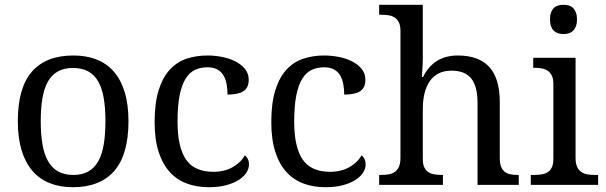

<svg xmlns="http://www.w3.org/2000/svg" viewBox="-20 -780 2556 810"><path d="M522 -269Q522 -127.9 462.2 -59.1Q402.3 9.8 287.1 9.8Q232.9 9.8 189.9 -7.3Q147 -24.4 116.9 -59.1Q86.9 -93.8 71 -146.2Q55.2 -198.7 55.2 -269Q55.2 -409.2 114.5 -477.5Q173.8 -545.9 290 -545.9Q344.2 -545.9 387.2 -529.1Q430.2 -512.2 460.2 -477.8Q490.2 -443.4 506.1 -391.4Q522 -339.4 522 -269ZM151.9 -269Q151.9 -213.4 159.2 -170.9Q166.5 -128.4 182.9 -99.9Q199.2 -71.3 225.3 -56.6Q251.5 -42 289.1 -42Q326.7 -42 352.5 -56.6Q378.4 -71.3 394.5 -99.9Q410.6 -128.4 417.7 -170.9Q424.8 -213.4 424.8 -269Q424.8 -324.7 417.5 -366.7Q410.2 -408.7 394 -436.8Q377.9 -464.8 351.8 -479Q325.7 -493.2 288.1 -493.2Q250.5 -493.2 224.6 -479Q198.7 -464.8 182.6 -436.8Q166.5 -408.7 159.2 -366.7Q151.9 -324.7 151.9 -269Z M860.4 9.8Q810.5 9.8 768.6 -5.6Q726.6 -21 696.3 -54.2Q666 -87.4 649.2 -139.4Q632.3 -191.4 632.3 -265.1Q632.3 -345.2 649.2 -399.2Q666 -453.1 696 -485.8Q726.1 -518.6 766.8 -532.2Q807.6 -545.9 855 -545.9Q886.2 -545.9 917.2 -539.8Q948.2 -533.7 973.1 -521Q998 -508.3 1013.7 -489Q1029.3 -469.7 1029.3 -443.8Q1029.3 -409.2 1006.8 -395Q984.4 -380.9 939.9 -380.9Q939.9 -404.3 936 -425.3Q932.1 -446.3 922.6 -462.2Q913.1 -478 896.7 -487.1Q880.4 -496.1 855 -496.1Q826.2 -496.1 803 -485.4Q779.8 -474.6 763.2 -448.2Q746.6 -421.9 737.8 -377.4Q729 -333 729 -266.1Q729 -159.7 764.4 -107.4Q799.8 -55.2 880.4 -55.2Q926.8 -55.2 961.4 -74.7Q996.1 -94.2 1013.2 -125Q1020.5 -119.1 1025.4 -109.4Q1030.3 -99.6 1030.3 -85.9Q1030.3 -68.8 1019.5 -51.8Q1008.8 -34.7 987.5 -21Q966.3 -7.3 934.6 1.2Q902.8 9.8 860.4 9.8Z M1352.5 9.8Q1302.7 9.8 1260.7 -5.6Q1218.8 -21 1188.5 -54.2Q1158.2 -87.4 1141.4 -139.4Q1124.5 -191.4 1124.5 -265.1Q1124.5 -345.2 1141.4 -399.2Q1158.2 -453.1 1188.2 -485.8Q1218.3 -518.6 1259 -532.2Q1299.8 -545.9 1347.2 -545.9Q1378.4 -545.9 1409.4 -539.8Q1440.4 -533.7 1465.3 -521Q1490.2 -508.3 1505.9 -489Q1521.5 -469.7 1521.5 -443.8Q1521.5 -409.2 1499 -395Q1476.6 -380.9 1432.1 -380.9Q1432.1 -404.3 1428.2 -425.3Q1424.3 -446.3 1414.8 -462.2Q1405.3 -478 1388.9 -487.1Q1372.6 -496.1 1347.2 -496.1Q1318.4 -496.1 1295.2 -485.4Q1272 -474.6 1255.4 -448.2Q1238.8 -421.9 1230 -377.4Q1221.2 -333 1221.2 -266.1Q1221.2 -159.7 1256.6 -107.4Q1292 -55.2 1372.6 -55.2Q1418.9 -55.2 1453.6 -74.7Q1488.3 -94.2 1505.4 -125Q1512.7 -119.1 1517.6 -109.4Q1522.5 -99.6 1522.5 -85.9Q1522.5 -68.8 1511.7 -51.8Q1501 -34.7 1479.7 -21Q1458.5 -7.3 1426.8 1.2Q1395 9.8 1352.5 9.8Z M1848.6 -42V0H1579.6V-42H1587.4Q1604.5 -42 1619.4 -44.4Q1634.3 -46.9 1645.3 -54.4Q1656.2 -62 1662.8 -76.2Q1669.4 -90.3 1669.4 -113.8V-649.9Q1669.4 -671.9 1662.8 -685.3Q1656.2 -698.7 1645 -706.1Q1633.8 -713.4 1618.9 -715.6Q1604 -717.8 1587.4 -717.8H1579.6V-759.8H1763.7V-540Q1763.7 -526.4 1763.2 -511.5Q1762.7 -496.6 1761.7 -483.9Q1760.7 -469.2 1759.8 -455.1H1764.6Q1809.6 -545.9 1911.6 -545.9Q1954.1 -545.9 1987.1 -534.4Q2020 -522.9 2042.5 -499.3Q2064.9 -475.6 2076.7 -438.5Q2088.4 -401.4 2088.4 -350.1V-113.8Q2088.4 -90.3 2094.2 -76.2Q2100.1 -62 2110.4 -54.4Q2120.6 -46.9 2134.8 -44.4Q2148.9 -42 2165.5 -42H2168.5V0H1994.6V-345.2Q1994.6 -377.9 1988.8 -403.3Q1982.9 -428.7 1970 -446.3Q1957 -463.9 1936 -472.9Q1915 -481.9 1884.8 -481.9Q1853.5 -481.9 1830.8 -470.5Q1808.1 -459 1793.2 -437.7Q1778.3 -416.5 1771 -386.5Q1763.7 -356.4 1763.7 -319.8V-108.9Q1763.7 -86.9 1770.3 -73.5Q1776.9 -60.1 1788.1 -53.2Q1799.3 -46.4 1814.2 -44.2Q1829.1 -42 1845.7 -42Z M2232.4 -42Q2249 -42 2263.9 -44.2Q2278.8 -46.4 2290 -53.2Q2301.3 -60.1 2307.9 -73.5Q2314.5 -86.9 2314.5 -108.9V-425.8Q2314.5 -447.8 2307.9 -461.2Q2301.3 -474.6 2290 -481.9Q2278.8 -489.3 2263.9 -491.7Q2249 -494.1 2232.4 -494.1H2229.5V-536.1H2408.2V-113.8Q2408.2 -90.3 2414.8 -76.2Q2421.4 -62 2432.4 -54.4Q2443.4 -46.9 2458.5 -44.4Q2473.6 -42 2490.2 -42H2503.4V0H2219.2V-42ZM2300.3 -698.2Q2300.3 -715.8 2304.7 -727.5Q2309.1 -739.3 2316.9 -746.6Q2324.7 -753.9 2335 -756.8Q2345.2 -759.8 2357.4 -759.8Q2369.1 -759.8 2379.4 -756.8Q2389.6 -753.9 2397.2 -746.6Q2404.8 -739.3 2409.4 -727.5Q2414.1 -715.8 2414.1 -698.2Q2414.1 -680.7 2409.4 -668.9Q2404.8 -657.2 2397.2 -649.9Q2389.6 -642.6 2379.4 -639.4Q2369.1 -636.2 2357.4 -636.2Q2345.2 -636.2 2335 -639.4Q2324.7 -642.6 2316.9 -649.9Q2309.1 -657.2 2304.7 -668.9Q2300.3 -680.7 2300.3 -698.2Z"/></svg>

Font: Droid Serif
Style: Regular
Weight: 400
Designer: Monotype Design team
Foundry: Monotype Imaging Inc.
Version: Version 1.03